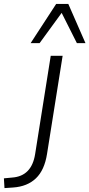

<svg xmlns="http://www.w3.org/2000/svg" viewBox="-138 -771 458 984"><path d="M-115 193 -118 143 -76 139Q24 132 42 19L122 -485H183L103 18Q90 101 46 143Q2 185 -71 190ZM19 -550 150 -751H212L300 -550H256L178 -705L65 -550Z"/></svg>

Font: Nunito Sans Light
Style: Italic
Weight: 300
Italic angle: -9°
Designer: Vernon Adams
Foundry: Vernon Adams
Version: Version 3.006; ttfautohint (v1.8.3)